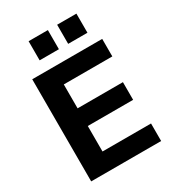

<svg xmlns="http://www.w3.org/2000/svg" viewBox="-215 -1030 1035 1148"><g transform="rotate(-30 302.5 -456.5)"><path d="M71 0V-705H554V-584H219V-419H532V-297H219V-121H554V0ZM363 -781V-913H496V-781ZM166 -781V-913H299V-781Z"/></g></svg>

Font: Nunito Sans ExtraBold
Style: Regular
Weight: 800
Designer: Vernon Adams
Foundry: Vernon Adams
Version: Version 3.101; ttfautohint (v1.8.4.7-5d5b);gftools[0.9.27]